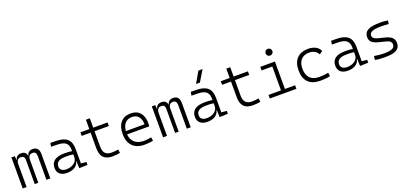

<svg xmlns="http://www.w3.org/2000/svg" viewBox="31 -1899 6383 3012"><g transform="rotate(-20 3222.5 -392.5)"><path d="M458.5 0V-395.5Q458.5 -471.2 397.5 -471.2Q322.8 -471.2 322.8 -378.9V0H263.2V-405.3Q263.2 -471.2 201.7 -471.2Q127.4 -471.2 127.4 -378.9V0H62.5V-517.6H119.1L124 -453.1H128.9Q142.6 -527.3 227.1 -527.3Q304.2 -527.3 319.3 -453.1H323.7Q329.6 -487.8 353.5 -507.6Q377.4 -527.3 418.9 -527.3Q523.4 -527.3 523.4 -405.3V0Z M1004.9 4.9 1000 -109.4H992.2Q983.4 -55.2 931.6 -22.7Q879.9 9.8 804.2 9.8Q726.1 9.8 683.3 -26.6Q640.6 -63 640.6 -129.4Q640.6 -293.9 867.7 -293.9Q902.3 -293.9 933.8 -291.7Q965.3 -289.6 990.7 -285.2V-307.1Q990.7 -386.2 948.2 -422.1Q905.8 -458 814 -460L704.1 -461.9L713.9 -522.5L810.5 -521Q937.5 -519 996.1 -465.1Q1054.7 -411.1 1054.7 -297.4V-56.2L1143.6 -48.3V0ZM990.7 -231.4Q961.9 -236.3 929 -237.1Q896 -237.8 865.7 -237.8Q704.6 -237.8 704.6 -133.3Q704.6 -92.3 731.9 -70.1Q759.3 -47.9 809.6 -47.9Q863.8 -47.9 904.5 -66.2Q945.3 -84.5 968 -115.2Q990.7 -146 990.7 -182.6Z M1558.6 9.8Q1458.5 9.8 1410.6 -41.5Q1362.8 -92.8 1362.8 -198.7V-458H1213.9V-517.6H1362.8V-673.8H1428.2V-517.6H1667V-458H1428.2V-200.2Q1428.2 -124.5 1462.4 -87.9Q1496.6 -51.3 1568.4 -51.3Q1596.7 -51.3 1623.3 -54Q1649.9 -56.6 1679.2 -61L1686.5 -2Q1653.8 3.9 1623.5 6.8Q1593.3 9.8 1558.6 9.8Z M2096.2 9.8Q1967.8 9.8 1897.5 -61.5Q1827.1 -132.8 1827.1 -263.7Q1827.1 -389.2 1886.5 -458.3Q1945.8 -527.3 2053.2 -527.3Q2153.8 -527.3 2209.2 -464.8Q2264.6 -402.3 2264.6 -287.1Q2264.6 -256.8 2261.7 -236.3H1891.1Q1898.9 -147 1955.1 -98.6Q2011.2 -50.3 2107.9 -50.3Q2168.5 -50.3 2230 -64L2239.3 -3.9Q2205.1 2.9 2168 6.3Q2130.9 9.8 2096.2 9.8ZM1891.1 -292H2202.1Q2202.1 -376 2163.3 -421.6Q2124.5 -467.3 2054.2 -467.3Q1981.9 -467.3 1939.5 -421.4Q1897 -375.5 1891.1 -292Z M2802.2 0V-395.5Q2802.2 -471.2 2741.2 -471.2Q2666.5 -471.2 2666.5 -378.9V0H2606.9V-405.3Q2606.9 -471.2 2545.4 -471.2Q2471.2 -471.2 2471.2 -378.9V0H2406.2V-517.6H2462.9L2467.8 -453.1H2472.7Q2486.3 -527.3 2570.8 -527.3Q2647.9 -527.3 2663.1 -453.1H2667.5Q2673.3 -487.8 2697.3 -507.6Q2721.2 -527.3 2762.7 -527.3Q2867.2 -527.3 2867.2 -405.3V0Z M3348.6 4.9 3343.8 -109.4H3335.9Q3327.1 -55.2 3275.4 -22.7Q3223.6 9.8 3147.9 9.8Q3069.8 9.8 3027.1 -26.6Q2984.4 -63 2984.4 -129.4Q2984.4 -293.9 3211.4 -293.9Q3246.1 -293.9 3277.6 -291.7Q3309.1 -289.6 3334.5 -285.2V-307.1Q3334.5 -386.2 3292 -422.1Q3249.5 -458 3157.7 -460L3047.9 -461.9L3057.6 -522.5L3154.3 -521Q3281.2 -519 3339.8 -465.1Q3398.4 -411.1 3398.4 -297.4V-56.2L3487.3 -48.3V0ZM3334.5 -231.4Q3305.7 -236.3 3272.7 -237.1Q3239.7 -237.8 3209.5 -237.8Q3048.3 -237.8 3048.3 -133.3Q3048.3 -92.3 3075.7 -70.1Q3103 -47.9 3153.3 -47.9Q3207.5 -47.9 3248.3 -66.2Q3289.1 -84.5 3311.8 -115.2Q3334.5 -146 3334.5 -182.6ZM3178.2 -609.4 3284.2 -794.9H3354.5L3242.2 -609.4Z M3902.3 9.8Q3802.2 9.8 3754.4 -41.5Q3706.5 -92.8 3706.5 -198.7V-458H3557.6V-517.6H3706.5V-673.8H3772V-517.6H4010.7V-458H3772V-200.2Q3772 -124.5 3806.2 -87.9Q3840.3 -51.3 3912.1 -51.3Q3940.4 -51.3 3967 -54Q3993.7 -56.6 4022.9 -61L4030.3 -2Q3997.6 3.9 3967.3 6.8Q3937 9.8 3902.3 9.8Z M4187.5 0V-59.6H4396V-458H4216.8V-517.6H4461.4V-59.6H4631.8V0ZM4423.8 -630.4Q4400.4 -630.4 4383.8 -647Q4367.2 -663.6 4367.2 -687Q4367.2 -710.4 4383.8 -727.1Q4400.4 -743.7 4423.8 -743.7Q4447.3 -743.7 4463.9 -727.1Q4480.5 -710.4 4480.5 -687Q4480.5 -663.6 4463.9 -647Q4447.3 -630.4 4423.8 -630.4Z M5030.3 9.8Q4899.4 9.8 4830.6 -58.8Q4761.7 -127.4 4761.7 -259.8Q4761.7 -386.7 4827.9 -457Q4894 -527.3 5016.6 -527.3Q5089.4 -527.3 5141.4 -499.3Q5193.4 -471.2 5215.3 -419.9L5161.6 -382.8Q5136.7 -427.7 5097.9 -447Q5059.1 -466.3 5012.7 -466.3Q4925.3 -466.3 4876.5 -413.8Q4827.6 -361.3 4827.6 -264.6Q4827.6 -159.7 4880.9 -105.5Q4934.1 -51.3 5035.6 -51.3Q5074.2 -51.3 5112.3 -55.4Q5150.4 -59.6 5187 -66.4L5194.8 -6.3Q5154.8 2.9 5112.8 6.3Q5070.8 9.8 5030.3 9.8Z M5692.4 4.9 5687.5 -109.4H5679.7Q5670.9 -55.2 5619.1 -22.7Q5567.4 9.8 5491.7 9.8Q5413.6 9.8 5370.8 -26.6Q5328.1 -63 5328.1 -129.4Q5328.1 -293.9 5555.2 -293.9Q5589.8 -293.9 5621.3 -291.7Q5652.8 -289.6 5678.2 -285.2V-307.1Q5678.2 -386.2 5635.7 -422.1Q5593.3 -458 5501.5 -460L5391.6 -461.9L5401.4 -522.5L5498 -521Q5625 -519 5683.6 -465.1Q5742.2 -411.1 5742.2 -297.4V-56.2L5831.1 -48.3V0ZM5678.2 -231.4Q5649.4 -236.3 5616.5 -237.1Q5583.5 -237.8 5553.2 -237.8Q5392.1 -237.8 5392.1 -133.3Q5392.1 -92.3 5419.4 -70.1Q5446.8 -47.9 5497.1 -47.9Q5551.3 -47.9 5592 -66.2Q5632.8 -84.5 5655.5 -115.2Q5678.2 -146 5678.2 -182.6Z M6112.3 9.8Q6055.7 9.8 6015.4 6.3Q5975.1 2.9 5943.4 -4.9L5951.2 -66.9Q6001.5 -59.1 6039.6 -55.2Q6077.6 -51.3 6112.3 -51.3Q6208 -51.3 6251.2 -71.3Q6294.4 -91.3 6294.4 -135.7Q6294.4 -166.5 6274.4 -186Q6254.4 -205.6 6210.4 -216.3L6094.2 -245.6Q6019 -264.6 5985.1 -296.4Q5951.2 -328.1 5951.2 -379.4Q5951.2 -458 6014.4 -492.7Q6077.6 -527.3 6218.8 -527.3Q6252.9 -527.3 6282.5 -525.1Q6312 -522.9 6347.7 -517.6L6340.3 -459.5Q6300.8 -463.4 6271.2 -464.8Q6241.7 -466.3 6215.8 -466.3Q6111.3 -466.3 6064.7 -446Q6018.1 -425.8 6018.1 -380.9Q6018.1 -354 6041.7 -335.4Q6065.4 -316.9 6117.7 -304.2L6210.4 -281.7Q6290.5 -262.2 6325.9 -227.8Q6361.3 -193.4 6361.3 -136.2Q6361.3 -59.6 6302.5 -24.9Q6243.7 9.8 6112.3 9.8Z"/></g></svg>

Font: CaskaydiaMono NF Light
Style: Regular
Weight: 300
Designer: Aaron Bell
Foundry: Saja Typeworks
Version: Version 2111.001; ttfautohint (v1.8.4);Nerd Fonts 3.1.1